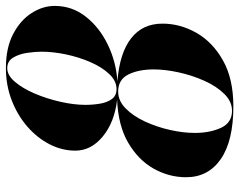

<svg xmlns="http://www.w3.org/2000/svg" viewBox="-100 -700 810 650"><g transform="rotate(-90 305.0 -375.0)"><path d="M30 -150Q30 -208 59.2 -260Q88.5 -312 146.8 -346Q205 -380 292 -383.5Q216 -392.5 168 -432Q120 -471.5 120 -525Q120 -570 141.5 -612Q163 -654 201.5 -687.5Q240 -721 290.8 -740.5Q341.5 -760 400 -760Q468 -760 514.8 -735.5Q561.5 -711 585.8 -673Q610 -635 610 -595Q610 -536 573.8 -489.8Q537.5 -443.5 479.2 -415.2Q421 -387 355 -382.5Q450.5 -375 500.2 -336.2Q550 -297.5 550 -230Q550 -170 518.8 -115Q487.5 -60 425.2 -25Q363 10 270 10Q153 10 91.5 -32.5Q30 -75 30 -150ZM275 -490.5Q275 -466 279 -441.8Q283 -417.5 294.5 -401.5Q306 -385.5 328.5 -385.5Q356 -385.5 379.2 -410Q402.5 -434.5 419.5 -473.5Q436.5 -512.5 445.8 -556.5Q455 -600.5 455 -639.5Q455 -661 451 -688.2Q447 -715.5 435 -735.5Q423 -755.5 399 -755.5Q375 -755.5 352.8 -729.2Q330.5 -703 313 -661.8Q295.5 -620.5 285.2 -574.8Q275 -529 275 -490.5ZM180 -120.5Q180 -69.5 197.2 -32Q214.5 5.5 255 5.5Q286.5 5.5 312.2 -20.8Q338 -47 356.5 -88.2Q375 -129.5 385 -175.2Q395 -221 395 -259.5Q395 -311 377.8 -345.5Q360.5 -380 320 -380Q288.5 -380 262.8 -354.5Q237 -329 218.5 -289Q200 -249 190 -204.2Q180 -159.5 180 -120.5Z"/></g></svg>

Font: Bodoni* 36pt
Style: Bold Italic
Weight: 700
Italic angle: -13°
Version: Version 2.3